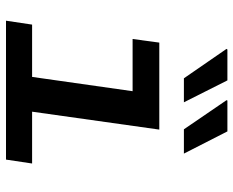

<svg xmlns="http://www.w3.org/2000/svg" viewBox="-89 -689 778 640"><g transform="rotate(90 300.0 -369.0)"><path d="M224 0 284 -422H110L122 -511H412L340 0ZM49 0 62 -87H525L512 0ZM411 -593 314 -735 315 -738H418L492 -593ZM241 -593 143 -735 145 -738H248L321 -593Z"/></g></svg>

Font: Chivo Mono Medium
Style: Italic
Weight: 500
Italic angle: -8.05°
Monospace: yes
Designer: Hector Gatti
Foundry: Omnibus-Type
Version: Version 1.008